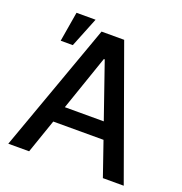

<svg xmlns="http://www.w3.org/2000/svg" viewBox="-134 -871 938 989"><g transform="rotate(20 334.5 -377.0)"><path d="M18.6 0 272.5 -707H396.5L651.4 0H537.1L472.7 -186.5H197.3L132.8 0ZM441.4 -276.4 336.9 -578.1H332L228 -276.4ZM118.2 -753.9H222.7L157.2 -590.8H90.8Z"/></g></svg>

Font: Pretendard JP Medium
Style: Regular
Weight: 500
Designer: Base glyphs from Inter by Rasmus Andersson; Hangeul glyphs from Noto Sans CJK(Source Han Sans) by Jang Soo-young and Kan
Foundry: Kil Hyung-jin
Version: Version 1.309